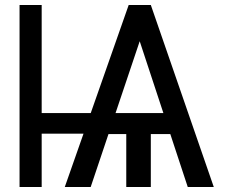

<svg xmlns="http://www.w3.org/2000/svg" viewBox="-20 -747 943 767"><path d="M387.7 -295.4V-212.9H119.1V-295.4ZM146.5 -727.1V0H58.1V-727.1ZM561 -650.4 342.3 0H238.8L494.1 -727.1H556.6ZM730 0 514.2 -654.8 520 -727.1H582.5L834 0ZM707.5 -295.4V-211.4H362.3V-295.4ZM582.5 -270V0H484.4V-270Z"/></svg>

Font: Sahel VF Regular
Style: Regular
Weight: 400
Foundry: Saber Rastikerdar (saber.rastikerdar@gmail.com)
Version: Version 3.4.0